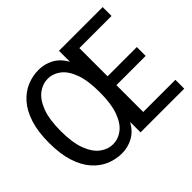

<svg xmlns="http://www.w3.org/2000/svg" viewBox="-157 -930 1165 1165"><g transform="rotate(-45 425.0 -347.5)"><path d="M835.5 -700V-624H559.5V-382H810.5V-306H559.5V-76H835.5V0H460.5V-89Q431 -37 386.8 -13Q342.5 11 291.5 11Q239 11 190.8 -9.2Q142.5 -29.5 104.5 -72.5Q66.5 -115.5 44.5 -183.8Q22.5 -252 22.5 -348Q22.5 -443.5 44.5 -511.5Q66.5 -579.5 104.5 -622.5Q142.5 -665.5 190.8 -685.8Q239 -706 291.5 -706Q342.5 -706 386.8 -682Q431 -658 460.5 -606V-700ZM291.5 -66.5Q336.5 -66.5 374.5 -95.2Q412.5 -124 435.2 -186.2Q458 -248.5 458 -348Q458 -447 435.2 -509Q412.5 -571 374.5 -599.8Q336.5 -628.5 291.5 -628.5Q248 -628.5 209.5 -599.8Q171 -571 147.2 -509Q123.5 -447 123.5 -348Q123.5 -248.5 147.2 -186.2Q171 -124 209.5 -95.2Q248 -66.5 291.5 -66.5Z"/></g></svg>

Font: Trispace
Style: Regular
Weight: 400
Designer: Tyler Finck
Foundry: Etcetera Type Company
Version: Version 1.210; ttfautohint (v1.8.3)